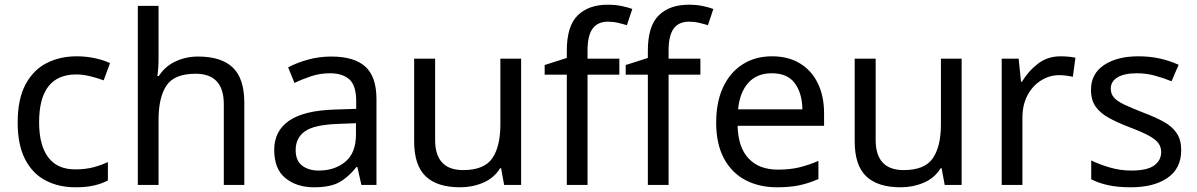

<svg xmlns="http://www.w3.org/2000/svg" viewBox="-20 -785 5079 815"><path d="M300 10Q229 10 173.5 -19Q118 -48 86.5 -109Q55 -170 55 -265Q55 -364 88 -426Q121 -488 177.5 -517Q234 -546 306 -546Q347 -546 385 -537.5Q423 -529 447 -517L420 -444Q396 -453 364 -461Q332 -469 304 -469Q146 -469 146 -266Q146 -169 184.5 -117.5Q223 -66 299 -66Q343 -66 376.5 -75Q410 -84 438 -97V-19Q411 -5 378.5 2.5Q346 10 300 10Z M653 -537Q653 -497 648 -462H654Q680 -503 724.5 -524Q769 -545 821 -545Q919 -545 968 -498.5Q1017 -452 1017 -349V0H930V-343Q930 -472 810 -472Q720 -472 686.5 -421.5Q653 -371 653 -277V0H565V-760H653Z M1386 -545Q1484 -545 1531 -502Q1578 -459 1578 -365V0H1514L1497 -76H1493Q1458 -32 1419.5 -11Q1381 10 1313 10Q1240 10 1192 -28.5Q1144 -67 1144 -149Q1144 -229 1207 -272.5Q1270 -316 1401 -320L1492 -323V-355Q1492 -422 1463 -448Q1434 -474 1381 -474Q1339 -474 1301 -461.5Q1263 -449 1230 -433L1203 -499Q1238 -518 1286 -531.5Q1334 -545 1386 -545ZM1412 -259Q1312 -255 1273.5 -227Q1235 -199 1235 -148Q1235 -103 1262.5 -82Q1290 -61 1333 -61Q1401 -61 1446 -98.5Q1491 -136 1491 -214V-262Z M2192 -536V0H2120L2107 -71H2103Q2077 -29 2031 -9.5Q1985 10 1933 10Q1836 10 1787 -36.5Q1738 -83 1738 -185V-536H1827V-191Q1827 -63 1946 -63Q2035 -63 2069.5 -113Q2104 -163 2104 -257V-536Z M2609 -468H2474V0H2386V-468H2292V-509L2386 -539V-570Q2386 -674 2432 -719.5Q2478 -765 2560 -765Q2592 -765 2618.5 -759.5Q2645 -754 2664 -747L2641 -678Q2625 -683 2604 -688Q2583 -693 2561 -693Q2517 -693 2495.5 -663.5Q2474 -634 2474 -571V-536H2609Z M2953 -468H2818V0H2730V-468H2636V-509L2730 -539V-570Q2730 -674 2776 -719.5Q2822 -765 2904 -765Q2936 -765 2962.5 -759.5Q2989 -754 3008 -747L2985 -678Q2969 -683 2948 -688Q2927 -693 2905 -693Q2861 -693 2839.5 -663.5Q2818 -634 2818 -571V-536H2953Z M3257 -546Q3326 -546 3375.5 -516Q3425 -486 3451.5 -431.5Q3478 -377 3478 -304V-251H3111Q3113 -160 3157.5 -112.5Q3202 -65 3282 -65Q3333 -65 3372.5 -74.5Q3412 -84 3454 -102V-25Q3413 -7 3373 1.5Q3333 10 3278 10Q3202 10 3143.5 -21Q3085 -52 3052.5 -113.5Q3020 -175 3020 -264Q3020 -352 3049.5 -415Q3079 -478 3132.5 -512Q3186 -546 3257 -546ZM3256 -474Q3193 -474 3156.5 -433.5Q3120 -393 3113 -321H3386Q3385 -389 3354 -431.5Q3323 -474 3256 -474Z M4062 -536V0H3990L3977 -71H3973Q3947 -29 3901 -9.5Q3855 10 3803 10Q3706 10 3657 -36.5Q3608 -83 3608 -185V-536H3697V-191Q3697 -63 3816 -63Q3905 -63 3939.5 -113Q3974 -163 3974 -257V-536Z M4482 -546Q4497 -546 4514.5 -544.5Q4532 -543 4545 -540L4534 -459Q4521 -462 4505.5 -464Q4490 -466 4476 -466Q4435 -466 4399 -443.5Q4363 -421 4341.5 -380.5Q4320 -340 4320 -286V0H4232V-536H4304L4314 -438H4318Q4344 -482 4385 -514Q4426 -546 4482 -546Z M4994 -148Q4994 -70 4936 -30Q4878 10 4780 10Q4724 10 4683.5 1Q4643 -8 4612 -24V-104Q4644 -88 4689.5 -74.5Q4735 -61 4782 -61Q4849 -61 4879 -82.5Q4909 -104 4909 -140Q4909 -160 4898 -176Q4887 -192 4858.5 -208Q4830 -224 4777 -244Q4725 -264 4688 -284Q4651 -304 4631 -332Q4611 -360 4611 -404Q4611 -472 4666.5 -509Q4722 -546 4812 -546Q4861 -546 4903.5 -536.5Q4946 -527 4983 -510L4953 -440Q4919 -454 4882 -464Q4845 -474 4806 -474Q4752 -474 4723.5 -456.5Q4695 -439 4695 -409Q4695 -387 4708 -371.5Q4721 -356 4751.5 -341.5Q4782 -327 4833 -307Q4884 -288 4920 -268Q4956 -248 4975 -219.5Q4994 -191 4994 -148Z"/></svg>

Font: Noto Sans Samaritan
Style: Regular
Weight: 400
Designer: Monotype Design Team
Foundry: Monotype Imaging Inc.
Version: Version 2.001; ttfautohint (v1.8.4.7-5d5b)